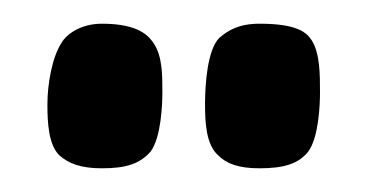

<svg xmlns="http://www.w3.org/2000/svg" viewBox="-20 -710 310 162"><path d="M66 -568C87 -568 98 -572 107 -582C116 -594 117 -622 117 -632C117 -647 117 -662 110 -673C106 -679 98 -690 66 -690C48 -690 36 -681 32 -674C24 -662 20 -639 20 -622C20 -606 21 -588 30 -579C38 -572 48 -568 66 -568ZM199 -568C220 -568 232 -572 240 -582C249 -594 250 -622 250 -632C250 -647 250 -665 243 -676C239 -682 232 -690 199 -690C181 -690 172 -684 165 -678C155 -668 153 -639 153 -622C153 -606 154 -588 164 -579C171 -572 181 -568 199 -568Z"/></svg>

Font: Manosque
Style: Regular
Weight: 400
Designer: Ariel Martín Pérez
Foundry: Ariel Martín Pérez
Version: Version 1.005;hotconv 1.0.109;makeotfexe 2.5.65596